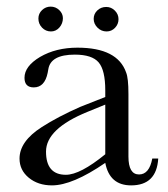

<svg xmlns="http://www.w3.org/2000/svg" viewBox="-20 -560 507 580"><path d="M133 -540Q148 -540 159 -529.5Q170 -519 170 -505Q170 -489 159.5 -477Q149 -465 134 -465Q118 -465 107 -476.5Q96 -488 96 -504Q96 -519 107 -529.5Q118 -540 133 -540ZM301 -539Q316 -539 327 -528Q338 -517 338 -502Q338 -487 327.5 -476Q317 -465 302 -465Q286 -465 274.5 -476.5Q263 -488 263 -503Q263 -518 274 -528.5Q285 -539 301 -539ZM458 -81Q453 0 376 0Q311 0 298 -68Q199 0 137 0Q95 0 67 -23Q39 -46 39 -81Q39 -133 106 -176Q154 -207 222 -237L298 -267V-287Q298 -348 278 -371.5Q258 -395 206 -395Q133 -395 126 -351L124 -340Q115 -296 82 -296Q54 -296 54 -325Q54 -360 101 -388Q149 -416 214 -416Q335 -416 361 -341Q368 -324 368 -276V-87Q368 -33 400 -33Q431 -33 440 -81ZM244 -222Q119 -171 119 -102Q119 -32 179 -32Q222 -32 298 -94V-244Z"/></svg>

Font: New Athena Unicode
Style: Regular
Weight: 400
Designer: J. Rusten 1997; rev. by R. Hancock 2001, 2002, rev. by D. Mastronarde 2002-2021
Foundry: GreekKeys New Athena Unicode
Version: Version 5.008